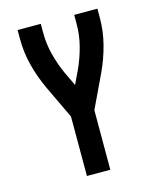

<svg xmlns="http://www.w3.org/2000/svg" viewBox="-111 -812 722 888"><g transform="rotate(-15 250.0 -367.5)"><path d="M194 0V-285L118 -445Q91 -503 75 -565Q59 -627 59 -691V-735H170V-691Q170 -638 183.5 -586Q197 -534 219 -486L250 -421L281 -486Q303 -534 316.5 -586Q330 -638 330 -691V-735H441V-691Q441 -627 425 -565Q409 -503 382 -445L306 -285V0Z"/></g></svg>

Font: iosevka_custom_sans_ss08
Style: Bold
Weight: 700
Designer: Belleve Invis
Foundry: Belleve Invis
Version: Version 10.3.0; ttfautohint (v1.8.3)